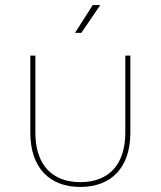

<svg xmlns="http://www.w3.org/2000/svg" viewBox="-20 -737 636 760"><path d="M298 3C419 3 496 -72 496 -212V-517H476V-212C476 -85 410 -16 298 -16C186 -16 120 -85 120 -212V-517H100V-212C100 -72 177 3 298 3ZM277 -607H302L377 -717H347Z"/></svg>

Font: Chess Sans Thin
Style: Regular
Weight: 100
Designer: Wolf Bōese
Foundry: Wolf Bōese
Version: Version 7.223;Glyphs 3.3 (3306)